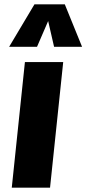

<svg xmlns="http://www.w3.org/2000/svg" viewBox="-20 -864 398 884"><path d="M22 -648.4H150.4L201.7 -767.1L229 -648.4H357.9L278.3 -844.2H138.7ZM34.2 0H210.4L271 -578.1H94.7Z"/></svg>

Font: Oswald
Style: Heavy
Weight: 800
Designer: Vernon Adams
Foundry: Vernon Adams
Version: 3.0; ttfautohint (v0.95.6-bc232) -l 8 -r 50 -G 200 -x 0 -w "